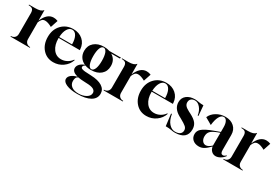

<svg xmlns="http://www.w3.org/2000/svg" viewBox="37 -1479 3757 2636"><g transform="rotate(30 1915.0 -161.0)"><path d="M6 0V-10H7Q43 -10 65 -32Q87 -54 87 -90V-418Q87 -459 70 -478.5Q53 -498 6 -498V-508H105Q198 -508 223 -546H228L229 -382Q288 -523 390 -523Q426 -523 458 -509L419 -392Q355 -428 310 -428Q279 -428 262 -410Q245 -392 231 -357V-90Q231 -54 253 -32Q275 -10 311 -10H312V0Z M687 12Q583 12 517 -62.5Q451 -137 451 -255Q451 -374 522.5 -448Q594 -522 705 -522Q796 -522 856 -469Q916 -416 922 -330L923 -315H587V-310Q587 -204 634 -140.5Q681 -77 760 -77Q808 -77 851.5 -100.5Q895 -124 922 -164L931 -161Q905 -83 838 -35.5Q771 12 687 12ZM588 -330H791Q791 -410 765 -458.5Q739 -507 694 -507Q650 -507 621 -459Q592 -411 588 -330Z M1191 224Q1085 224 1019.5 195.5Q954 167 954 121Q954 86 987.5 58.5Q1021 31 1079 16Q985 -8 985 -69Q985 -102 1011 -130.5Q1037 -159 1084 -176Q1034 -198 1006.5 -240Q979 -282 979 -339Q979 -422 1037 -472Q1095 -522 1191 -522Q1237 -522 1281 -508H1465L1455 -490H1319Q1402 -441 1402 -339Q1402 -255 1345 -205Q1288 -155 1191 -155Q1137 -155 1096 -171Q1064 -154 1064 -131Q1064 -111 1092 -104Q1122 -94 1195 -93L1230 -91Q1345 -87 1407.5 -47Q1470 -7 1470 62Q1470 139 1396.5 181.5Q1323 224 1191 224ZM1241 -214Q1259 -260 1259 -339Q1259 -417 1241 -464Q1222 -509 1191 -509Q1159 -509 1141 -464Q1123 -417 1123 -339Q1123 -260 1141 -213Q1159 -167 1190 -167Q1221 -167 1241 -214ZM1202 211Q1272 211 1322.5 181Q1373 151 1373 105Q1373 71 1338 51Q1301 32 1225 31L1190 29Q1136 28 1093 19Q1052 32 1052 97Q1052 149 1091.5 180Q1131 211 1202 211Z M1481 0V-10H1482Q1518 -10 1540 -32Q1562 -54 1562 -90V-418Q1562 -459 1545 -478.5Q1528 -498 1481 -498V-508H1580Q1673 -508 1698 -546H1703L1704 -382Q1763 -523 1865 -523Q1901 -523 1933 -509L1894 -392Q1830 -428 1785 -428Q1754 -428 1737 -410Q1720 -392 1706 -357V-90Q1706 -54 1728 -32Q1750 -10 1786 -10H1787V0Z M2162 12Q2058 12 1992 -62.5Q1926 -137 1926 -255Q1926 -374 1997.5 -448Q2069 -522 2180 -522Q2271 -522 2331 -469Q2391 -416 2397 -330L2398 -315H2062V-310Q2062 -204 2109 -140.5Q2156 -77 2235 -77Q2283 -77 2326.5 -100.5Q2370 -124 2397 -164L2406 -161Q2380 -83 2313 -35.5Q2246 12 2162 12ZM2063 -330H2266Q2266 -410 2240 -458.5Q2214 -507 2169 -507Q2125 -507 2096 -459Q2067 -411 2063 -330Z M2619 14Q2589 14 2556 7Q2523 0 2467 0L2443 -188H2456Q2471 -97 2514.5 -48Q2558 1 2612 1Q2662 1 2689 -19.5Q2716 -40 2716 -77Q2716 -110 2690 -133.5Q2664 -157 2589 -198L2560 -214Q2452 -275 2452 -376Q2452 -443 2501.5 -482.5Q2551 -522 2634 -522Q2659 -522 2693 -515Q2727 -508 2771 -508L2785 -347H2773Q2763 -416 2724.5 -462Q2686 -508 2641 -508Q2602 -508 2580 -488Q2558 -468 2558 -432Q2558 -404 2576.5 -381.5Q2595 -359 2643 -334L2673 -319Q2745 -282 2776 -242.5Q2807 -203 2807 -144Q2807 12 2619 14Z M2997 14Q2936 14 2899 -19Q2862 -52 2862 -106Q2862 -156 2900 -190Q2948 -233 3069 -277L3162 -311V-386Q3162 -443 3144 -476.5Q3126 -510 3094 -510Q3056 -509 3029.5 -460Q3003 -411 2994 -324L2886 -386Q2911 -447 2975 -485Q3039 -523 3114 -523Q3200 -523 3253 -475Q3306 -427 3306 -346V-105Q3306 -47 3345 -47Q3368 -47 3390 -72L3398 -65Q3372 -29 3335 -7.5Q3298 14 3263 14Q3225 14 3197.5 -12Q3170 -38 3163 -81Q3113 -29 3076 -7.5Q3039 14 2997 14ZM3072 -48Q3111 -48 3161 -95L3162 -298L3122 -283Q3049 -255 3022.5 -225Q2996 -195 2996 -146Q2996 -103 3017.5 -75.5Q3039 -48 3072 -48Z M3378 0V-10H3379Q3415 -10 3437 -32Q3459 -54 3459 -90V-418Q3459 -459 3442 -478.5Q3425 -498 3378 -498V-508H3477Q3570 -508 3595 -546H3600L3601 -382Q3660 -523 3762 -523Q3798 -523 3830 -509L3791 -392Q3727 -428 3682 -428Q3651 -428 3634 -410Q3617 -392 3603 -357V-90Q3603 -54 3625 -32Q3647 -10 3683 -10H3684V0Z"/></g></svg>

Font: Gloock
Style: Regular
Weight: 400
Designer: Duarte Pinto
Foundry: Duarte Pinto
Version: Version 1.000